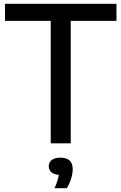

<svg xmlns="http://www.w3.org/2000/svg" viewBox="-20 -760 644 1018"><path d="M249 0V-649.5H6.5V-740H597.5V-649.5H355V0ZM365.5 137Q365.5 160 357 187.5Q348.5 215 334 238H269Q287.5 198.5 292 167Q265.5 165 252 153Q238.5 141 238.5 121.5Q238.5 100.5 254.5 88.2Q270.5 76 301 76Q365.5 76 365.5 137Z"/></svg>

Font: Encode Sans Medium
Style: Regular
Weight: 500
Designer: Multiple Designers
Foundry: Impallari Type
Version: Version 2.000